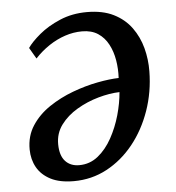

<svg xmlns="http://www.w3.org/2000/svg" viewBox="-46 -608 610 665"><g transform="rotate(-5 259.0 -275.5)"><path d="M70 -459Q83.9 -479.4 113.6 -504.2Q143.3 -529.1 185.9 -547.2Q228.6 -565.4 280.2 -565.4Q334.8 -565.4 372.8 -546.4Q410.8 -527.4 434.2 -495.2Q457.6 -462.9 468.1 -423.3Q478.6 -383.6 478 -342.1Q477.2 -270.2 454.6 -205.8Q432 -141.3 392.3 -92Q352.6 -42.7 299.6 -14.3Q246.6 14 184.5 14Q135.5 14 104 -2.3Q72.5 -18.6 57 -46.2Q41.6 -73.8 41.3 -108.3Q40.9 -155.4 64.3 -191.1Q87.6 -226.9 125.9 -252.6Q164.1 -278.2 208.6 -294.8Q253.1 -311.4 295.8 -319.5Q338.6 -327.7 370 -328.4Q371.8 -359.8 366.7 -390.4Q361.6 -420.9 348.4 -445.9Q335.2 -470.9 312.8 -485.7Q290.3 -500.4 257.6 -500.4Q227.5 -500.4 198.3 -490.6Q169 -480.8 142.2 -463Q115.3 -445.1 92.4 -420.5ZM207.8 -39.5Q244.8 -39.5 273.4 -62.5Q301.9 -85.5 322 -122Q342.1 -158.5 353.9 -200.1Q365.6 -241.8 368.6 -279.5Q333.9 -278.5 294.3 -267.3Q254.6 -256.1 219.6 -235.4Q184.6 -214.8 162.7 -185.2Q140.8 -155.6 141.3 -117.4Q141.7 -78.5 159.6 -59Q177.5 -39.5 207.8 -39.5Z"/></g></svg>

Font: Merriweather Light
Style: Italic
Weight: 300
Italic angle: -7.8°
Designer: Eben Sorkin
Foundry: Eben Sorkin
Version: Version 2.101